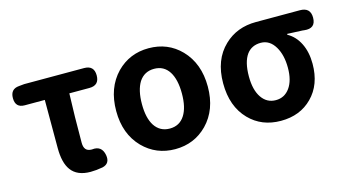

<svg xmlns="http://www.w3.org/2000/svg" viewBox="-70 -821 1933 1081"><g transform="rotate(-15 896.5 -280.0)"><path d="M346 14Q268 14 233 -34Q201 -77 201 -164V-444H84Q30 -444 30 -500Q30 -553 81 -557L112 -560H315H461Q519 -560 519 -502Q519 -444 461 -444H344Q339 -313 339 -157Q339 -106 383 -106Q385 -106 386 -106Q443 -113 454 -55Q463 -4 417 7Q379 14 346 14Z M840 14Q729 14 653 -63Q573 -145 573 -279Q573 -414 653 -497Q729 -574 840 -574Q952 -574 1027 -497Q1107 -414 1107 -279.5Q1107 -145 1027 -63Q951 14 840 14ZM840 -106Q897 -106 927 -153Q956 -198 956 -279.5Q956 -361 927 -407Q897 -454 840 -454Q783 -454 752 -407Q723 -360 723 -279Q723 -198 752 -153Q783 -106 840 -106Z M1456 14Q1344 14 1272 -60Q1195 -139 1195 -274Q1195 -411 1277 -489Q1351 -560 1463 -560H1621H1719Q1780 -560 1780 -501Q1780 -437 1713 -445Q1710 -445 1705 -446Q1648 -449 1615 -450V-445Q1660 -420 1685 -369.5Q1710 -319 1710 -251Q1710 -129 1638 -57Q1568 14 1456 14ZM1458 -106Q1509 -106 1539.5 -148.5Q1570 -191 1570 -265Q1570 -339 1541 -388Q1510 -440 1458 -440Q1405 -440 1376 -401Q1345 -358 1345 -274Q1345 -195 1375.5 -150.5Q1406 -106 1458 -106Z"/></g></svg>

Font: GenSenRounded TW B
Style: Regular
Weight: 700
Version: Version 1.501;PS 1;hotconv 16.6.51;makeotf.lib2.5.65220